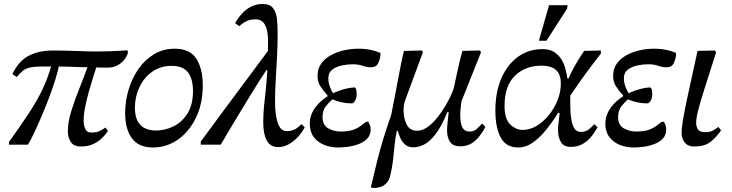

<svg xmlns="http://www.w3.org/2000/svg" viewBox="-20 -725 3667 962"><path d="M64 -339 42 -354Q74 -420 124.5 -446Q175 -472 246 -472Q300 -472 346 -470Q392 -468 445 -467Q492 -467 535.5 -468.5Q579 -470 619 -473L621 -461Q619 -449 606.5 -431Q594 -413 572 -399.5Q550 -386 516 -386Q506 -386 488 -386.5Q470 -387 453.5 -387.5Q437 -388 428 -388Q402 -388 375 -389Q348 -390 318 -391Q288 -392 253 -392Q207 -392 178 -391.5Q149 -391 129.5 -386.5Q110 -382 95.5 -371Q81 -360 64 -339ZM120 0H25V-14Q84 -96 124.5 -157.5Q165 -219 192.5 -276.5Q220 -334 239 -402L276 -398Q270 -367 256.5 -324Q243 -281 225 -233.5Q207 -186 187.5 -140.5Q168 -95 150.5 -58Q133 -21 120 0ZM385 9Q349 9 334.5 -14Q320 -37 320 -68Q320 -113 337 -168Q354 -223 378 -282.5Q402 -342 422 -399L464 -392Q459 -377 448.5 -344Q438 -311 426.5 -270.5Q415 -230 407 -190.5Q399 -151 399 -121Q399 -101 406.5 -81Q414 -61 438 -61Q464 -61 479.5 -68.5Q495 -76 508 -86L521 -69Q505 -45 485 -27.5Q465 -10 440.5 -0.5Q416 9 385 9Z M747 14Q675 14 641 -32Q607 -78 607 -159Q607 -219 624.5 -276.5Q642 -334 674 -380Q706 -426 752 -453.5Q798 -481 855 -481Q932 -481 964 -430.5Q996 -380 996 -298Q996 -205 961.5 -134.5Q927 -64 870.5 -25Q814 14 747 14ZM762 -71Q805 -71 847.5 -91Q890 -111 918.5 -155Q947 -199 947 -269Q947 -328 922.5 -361.5Q898 -395 840 -395Q784 -395 742.5 -365.5Q701 -336 678.5 -288Q656 -240 656 -186Q656 -143 670 -117.5Q684 -92 708 -81.5Q732 -71 762 -71Z M1375 12Q1334 12 1316.5 -21Q1299 -54 1299 -111Q1299 -152 1302.5 -189Q1306 -226 1311 -270Q1316 -314 1319.5 -374Q1323 -434 1323 -522Q1323 -572 1308 -600Q1293 -628 1261 -628Q1236 -628 1217.5 -620Q1199 -612 1179 -594L1158 -609Q1174 -637 1194 -658.5Q1214 -680 1239.5 -692.5Q1265 -705 1296 -705Q1332 -705 1348 -684.5Q1364 -664 1367.5 -631Q1371 -598 1371 -558Q1371 -497 1368 -439Q1365 -381 1361.5 -325Q1358 -269 1358 -214Q1358 -151 1371.5 -109.5Q1385 -68 1417 -68Q1437 -68 1454 -75.5Q1471 -83 1490 -103L1507 -87Q1492 -59 1470.5 -36.5Q1449 -14 1424.5 -1Q1400 12 1375 12ZM1086 0H986V-16Q1039 -88 1099 -169Q1159 -250 1219 -330.5Q1279 -411 1331 -481L1337 -374H1315Q1306 -361 1285 -328.5Q1264 -296 1237.5 -252.5Q1211 -209 1182.5 -162Q1154 -115 1128.5 -72.5Q1103 -30 1086 0Z M1674 14Q1637 14 1604.5 1Q1572 -12 1552 -38.5Q1532 -65 1532 -105Q1532 -136 1545.5 -163Q1559 -190 1582.5 -212.5Q1606 -235 1636 -251Q1654 -261 1674 -268.5Q1694 -276 1714.5 -281Q1735 -286 1756 -287Q1761 -287 1764 -278.5Q1767 -270 1767 -253Q1767 -234 1759 -220.5Q1751 -207 1743 -207Q1716 -207 1693.5 -212Q1671 -217 1645 -227Q1629 -213 1612.5 -192.5Q1596 -172 1596 -139Q1596 -98 1624.5 -82Q1653 -66 1687 -66Q1722 -66 1744.5 -73Q1767 -80 1783.5 -91.5Q1800 -103 1815 -115H1825Q1830 -107 1833.5 -97.5Q1837 -88 1837 -77Q1837 -49 1821 -31.5Q1805 -14 1779.5 -4Q1754 6 1726 10Q1698 14 1674 14ZM1652 -253 1621 -235V-247Q1599 -271 1585 -293Q1571 -315 1571 -345Q1571 -381 1589.5 -406.5Q1608 -432 1638 -448.5Q1668 -465 1704 -473Q1740 -481 1774 -481Q1812 -481 1840 -474.5Q1868 -468 1886 -460V-446Q1883 -424 1873.5 -406Q1864 -388 1840 -388Q1817 -388 1796.5 -395.5Q1776 -403 1746 -403Q1721 -403 1692.5 -397Q1664 -391 1644.5 -376Q1625 -361 1625 -333Q1625 -310 1633.5 -288.5Q1642 -267 1652 -253Z M1852 217 1838 214Q1854 146 1868 88.5Q1882 31 1899.5 -26Q1917 -83 1940 -149Q1948 -189 1957 -235.5Q1966 -282 1974.5 -327.5Q1983 -373 1990.5 -410.5Q1998 -448 2004 -470L2094 -472L2099 -463L2008 -217Q2008 -217 2005 -203.5Q2002 -190 2002 -170Q2002 -133 2017.5 -101.5Q2033 -70 2070 -70Q2097 -70 2123 -89Q2149 -108 2172 -137Q2195 -166 2212.5 -196Q2230 -226 2240.5 -250Q2251 -274 2253 -281Q2262 -322 2273.5 -375.5Q2285 -429 2297 -470L2385 -472L2390 -463L2292 -217Q2292 -213 2289 -191.5Q2286 -170 2286 -153Q2286 -104 2297.5 -85Q2309 -66 2331 -66Q2355 -66 2369 -79Q2383 -92 2396 -106L2412 -89Q2400 -66 2383 -43.5Q2366 -21 2342.5 -6.5Q2319 8 2286 8Q2249 8 2234.5 -14.5Q2220 -37 2220 -72Q2220 -86 2222 -105Q2224 -124 2228 -164H2222Q2192 -91 2162 -52.5Q2132 -14 2104.5 -0.5Q2077 13 2052 13Q2025 13 2009 -1.5Q1993 -16 1985 -35.5Q1977 -55 1973 -69H1968Q1960 -29 1956.5 7.5Q1953 44 1949 79.5Q1945 115 1936 152Q1930 179 1916 193Q1902 207 1885.5 212Q1869 217 1852 217Z M2577 14Q2516 14 2489 -35.5Q2462 -85 2462 -171Q2462 -263 2492 -332.5Q2522 -402 2575.5 -440.5Q2629 -479 2698 -479Q2734 -479 2757 -464Q2780 -449 2793.5 -426.5Q2807 -404 2813.5 -378.5Q2820 -353 2823 -332H2845L2837 -244Q2837 -217 2837.5 -185.5Q2838 -154 2842.5 -126.5Q2847 -99 2858 -81.5Q2869 -64 2890 -64Q2913 -64 2928.5 -75.5Q2944 -87 2958 -103L2974 -87Q2968 -78 2958 -61.5Q2948 -45 2932 -28.5Q2916 -12 2893 -0.5Q2870 11 2840 11Q2805 11 2790.5 -13Q2776 -37 2776 -74Q2776 -92 2779 -113Q2782 -134 2784 -159H2776Q2747 -112 2714.5 -72.5Q2682 -33 2648 -9.5Q2614 14 2577 14ZM2599 -74Q2635 -74 2669 -94.5Q2703 -115 2730.5 -149Q2758 -183 2774 -224Q2790 -265 2790 -306Q2790 -353 2765.5 -374.5Q2741 -396 2693 -396Q2612 -396 2560 -345.5Q2508 -295 2508 -194Q2508 -129 2536.5 -101.5Q2565 -74 2599 -74ZM2826 -228 2822 -315Q2840 -361 2865.5 -404.5Q2891 -448 2907 -470L2990 -472L2991 -457Q2983 -447 2965 -423.5Q2947 -400 2925 -370.5Q2903 -341 2882 -311Q2861 -281 2846 -258.5Q2831 -236 2826 -228ZM2718 -521H2680L2731 -699H2824L2821 -681Z M3155 14Q3118 14 3085.5 1Q3053 -12 3033 -38.5Q3013 -65 3013 -105Q3013 -136 3026.5 -163Q3040 -190 3063.5 -212.5Q3087 -235 3117 -251Q3135 -261 3155 -268.5Q3175 -276 3195.5 -281Q3216 -286 3237 -287Q3242 -287 3245 -278.5Q3248 -270 3248 -253Q3248 -234 3240 -220.5Q3232 -207 3224 -207Q3197 -207 3174.5 -212Q3152 -217 3126 -227Q3110 -213 3093.5 -192.5Q3077 -172 3077 -139Q3077 -98 3105.5 -82Q3134 -66 3168 -66Q3203 -66 3225.5 -73Q3248 -80 3264.5 -91.5Q3281 -103 3296 -115H3306Q3311 -107 3314.5 -97.5Q3318 -88 3318 -77Q3318 -49 3302 -31.5Q3286 -14 3260.5 -4Q3235 6 3207 10Q3179 14 3155 14ZM3133 -253 3102 -235V-247Q3080 -271 3066 -293Q3052 -315 3052 -345Q3052 -381 3070.5 -406.5Q3089 -432 3119 -448.5Q3149 -465 3185 -473Q3221 -481 3255 -481Q3293 -481 3321 -474.5Q3349 -468 3367 -460V-446Q3364 -424 3354.5 -406Q3345 -388 3321 -388Q3298 -388 3277.5 -395.5Q3257 -403 3227 -403Q3202 -403 3173.5 -397Q3145 -391 3125.5 -376Q3106 -361 3106 -333Q3106 -310 3114.5 -288.5Q3123 -267 3133 -253Z M3459 9Q3425 9 3410 -12Q3395 -33 3395 -57Q3395 -82 3402 -124Q3409 -166 3420.5 -220Q3432 -274 3446 -337.5Q3460 -401 3475 -470L3562 -472L3568 -463Q3531 -347 3509 -277.5Q3487 -208 3477.5 -170Q3468 -132 3468 -109Q3468 -92 3476.5 -77.5Q3485 -63 3512 -63Q3539 -63 3552.5 -71Q3566 -79 3579 -89L3593 -72Q3568 -35 3538.5 -13Q3509 9 3459 9Z"/></svg>

Font: STIX Two Text
Style: Italic
Weight: 400
Italic angle: -12°
Designer: Ross Mills, John Hudson & Paul Hanslow, Tiro Typeworks Ltd; with prior portions MicroPress Inc. and Coen Hoffman, Elsevi
Foundry: Tiro Typeworks Ltd
Version: Version 2.13 b171